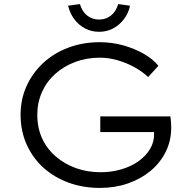

<svg xmlns="http://www.w3.org/2000/svg" viewBox="-20 -912 930 942"><path d="M470 10Q388 10 317.5 -15.5Q247 -41 194 -88.5Q141 -136 111 -202.5Q81 -269 81 -349Q81 -425 110.5 -490Q140 -555 192.5 -603.5Q245 -652 316 -678.5Q387 -705 469 -705Q529 -705 584.5 -689.5Q640 -674 685.5 -648Q731 -622 757 -589L707 -534Q677 -562 638.5 -583Q600 -604 556.5 -616.5Q513 -629 470 -629Q405 -629 349 -608Q293 -587 251 -549.5Q209 -512 186 -460.5Q163 -409 163 -349Q163 -285 186.5 -233.5Q210 -182 253.5 -144.5Q297 -107 353 -87Q409 -67 474 -67Q528 -67 576.5 -81.5Q625 -96 661 -122Q697 -148 717 -182.5Q737 -217 736 -256V-287L754 -264H472V-341H816Q817 -332 818 -322.5Q819 -313 819.5 -303.5Q820 -294 820 -287Q820 -221 793 -167Q766 -113 718.5 -73.5Q671 -34 607.5 -12Q544 10 470 10ZM466 -756Q428 -756 396.5 -773Q365 -790 344 -818.5Q323 -847 314 -884L372 -892Q383 -855 408 -835.5Q433 -816 466 -816Q499 -816 524 -835.5Q549 -855 560 -892L618 -884Q610 -847 588.5 -818.5Q567 -790 536 -773Q505 -756 466 -756Z"/></svg>

Font: Lexend Exa Light
Style: Regular
Weight: 300
Designer: Bonnie Shaver-Troup, Thomas Jockin
Foundry: Lexend
Version: Version 1.007